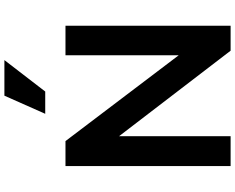

<svg xmlns="http://www.w3.org/2000/svg" viewBox="-114 -912 1027 838"><g transform="rotate(-90 399.0 -493.5)"><path d="M92.8 -720.7H201.7L576.2 -226.6V-720.7H705.1V0H596.2L223.1 -486.8V0H92.8ZM399.9 -987.3H555.2L418 -809.1H320.8Z"/></g></svg>

Font: Monda
Style: Bold
Weight: 700
Designer: Vernon Adams
Foundry: Vernon Adams
Version: Version 2.100; ttfautohint (v1.8.3)